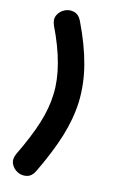

<svg xmlns="http://www.w3.org/2000/svg" viewBox="-136 -759 618 1017"><g transform="rotate(15 173.0 -250.5)"><path d="M163 164Q221 44 251.5 -54.5Q282 -153 286 -248Q289 -346 263 -446.5Q237 -547 180 -665Q165 -696 138.5 -702.5Q112 -709 87.5 -697Q63 -685 51.5 -660.5Q40 -636 54 -605Q152 -403 146 -253Q144 -177 117.5 -92Q91 -7 37 104Q23 135 34.5 159.5Q46 184 70.5 196Q95 208 121.5 201.5Q148 195 163 164Z"/></g></svg>

Font: Balsamiq Sans
Style: Bold
Weight: 700
Designer: Michael Angeles
Foundry: Balsamiq SRL
Version: Version 1.020; ttfautohint (v1.8.4.7-5d5b);gftools[0.9.26]